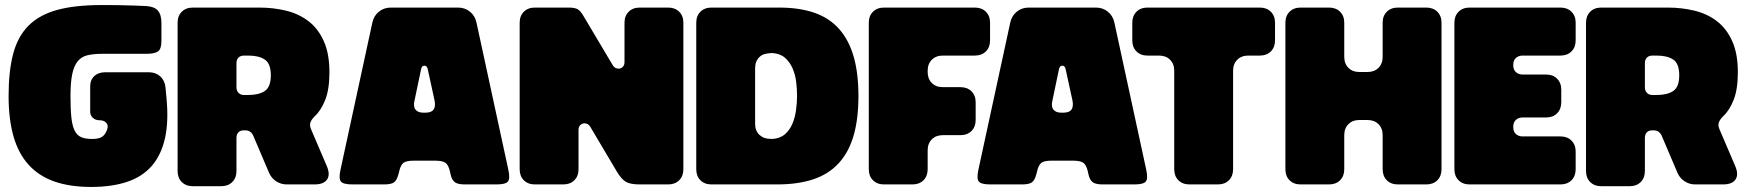

<svg xmlns="http://www.w3.org/2000/svg" viewBox="-20 -730 6924 760"><path d="M635 -385Q632 -412 614 -428Q596 -444 569 -444H397Q369 -444 352.5 -428Q336 -412 337 -384V-292Q336 -275 346.5 -264.5Q357 -254 374 -254Q392 -254 401 -243.5Q410 -233 404 -217Q400 -206 394.5 -198.5Q389 -191 381.5 -187Q374 -183 364.5 -181.5Q355 -180 344 -180Q318 -180 301.5 -187Q285 -194 275.5 -213Q266 -232 262.5 -265Q259 -298 259 -350Q259 -404 266 -437Q273 -470 288 -488Q303 -506 327 -511.5Q351 -517 386 -517Q397 -517 422 -517Q447 -517 473.5 -517Q500 -517 524 -517Q548 -517 559 -517Q592 -517 605.5 -526.5Q619 -536 619 -568V-638Q619 -672 605 -688Q591 -704 559 -706Q540 -707 511 -708Q482 -709 454.5 -709.5Q427 -710 406 -710Q385 -710 382 -710Q276 -710 205.5 -690.5Q135 -671 92.5 -628Q50 -585 32 -516.5Q14 -448 14 -350Q14 -258 33.5 -190Q53 -122 93.5 -77.5Q134 -33 195.5 -11.5Q257 10 341 10Q422 10 482.5 -10Q543 -30 580.5 -73Q618 -116 633 -182.5Q648 -249 639 -342Q639 -347 637 -363Q635 -379 635 -385Z M856 7Q883 7 899.5 -9.5Q916 -26 916 -53V-184Q916 -198 923.5 -206Q931 -214 945 -214H951Q962 -214 969.5 -209Q977 -204 982 -194L1045 -46Q1054 -25 1073 -12.5Q1092 0 1115 0H1225Q1262 0 1275 -20Q1288 -40 1273 -74L1211 -219Q1205 -233 1208.5 -244.5Q1212 -256 1226 -270Q1251 -293 1267.5 -335Q1284 -377 1284 -444Q1284 -517 1262 -566.5Q1240 -616 1202 -645.5Q1164 -675 1113.5 -687.5Q1063 -700 1006 -700H743Q716 -700 699.5 -683.5Q683 -667 683 -640V-53Q683 -26 699.5 -9.5Q716 7 743 7ZM946 -354Q932 -354 924 -362.5Q916 -371 916 -384V-480Q916 -494 924 -502Q932 -510 946 -510H963Q1005 -510 1028.5 -494Q1052 -478 1052 -432Q1052 -386 1028.5 -370Q1005 -354 963 -354Z M1500 0Q1523 0 1535 -5.5Q1547 -11 1553 -28Q1554 -30 1554.5 -32Q1555 -34 1556 -36.5Q1557 -39 1557.5 -41.5Q1558 -44 1559 -47Q1565 -76 1576.5 -85Q1588 -94 1617 -94H1703Q1732 -94 1744 -85Q1756 -76 1762 -47Q1762 -44 1763 -41.5Q1764 -39 1764.5 -37Q1765 -35 1765.5 -32.5Q1766 -30 1767 -28Q1773 -12 1785 -6Q1797 0 1820 0H1945Q1981 0 1990.5 -11.5Q2000 -23 1992 -59L1866 -641Q1860 -668 1840 -684Q1820 -700 1793 -700H1527Q1500 -700 1480 -684Q1460 -668 1454 -641L1328 -59Q1320 -23 1329.5 -11.5Q1339 0 1375 0ZM1656 -284Q1634 -284 1624.5 -296.5Q1615 -309 1621 -333L1647 -457Q1650 -470 1660 -470Q1670 -470 1673 -457L1700 -333Q1705 -309 1696.5 -296.5Q1688 -284 1664 -284Z M2512 -700Q2485 -700 2468.5 -683.5Q2452 -667 2452 -640V-484Q2452 -474 2447 -467.5Q2442 -461 2434.5 -459Q2427 -457 2419 -460Q2411 -463 2406 -471L2290 -666Q2278 -687 2266.5 -693.5Q2255 -700 2231 -700H2097Q2070 -700 2053.5 -683.5Q2037 -667 2037 -640V-60Q2037 -33 2053.5 -16.5Q2070 0 2097 0H2210Q2237 0 2253.5 -16.5Q2270 -33 2270 -60V-216Q2270 -226 2275 -232.5Q2280 -239 2287.5 -241Q2295 -243 2303 -240Q2311 -237 2316 -229L2421 -52Q2440 -20 2458 -10Q2476 0 2512 0H2625Q2652 0 2668.5 -16.5Q2685 -33 2685 -60V-640Q2685 -667 2668.5 -683.5Q2652 -700 2625 -700Z M2736 -640Q2736 -667 2752.5 -683.5Q2769 -700 2796 -700H3064Q3143 -700 3202 -680Q3261 -660 3300 -617Q3339 -574 3358.5 -508Q3378 -442 3378 -350Q3378 -258 3358.5 -192Q3339 -126 3299 -83Q3259 -40 3198.5 -20Q3138 0 3056 0H2796Q2769 0 2752.5 -16.5Q2736 -33 2736 -60ZM2969 -460V-240Q2969 -226 2973 -215.5Q2977 -205 2985 -197Q2990 -193 2995 -189.5Q3000 -186 3006.5 -184Q3013 -182 3020.5 -181Q3028 -180 3037 -180Q3068 -182 3087 -198.5Q3106 -215 3116.5 -240Q3127 -265 3131 -294.5Q3135 -324 3135 -351Q3135 -377 3131.5 -406Q3128 -435 3117 -460Q3106 -485 3087 -501.5Q3068 -518 3037 -520Q3029 -520 3022 -519Q3015 -518 3008.5 -516.5Q3002 -515 2996.5 -512Q2991 -509 2987 -505Q2978 -497 2973.5 -485.5Q2969 -474 2969 -460Z M3419 -60Q3419 -33 3435.5 -16.5Q3452 0 3479 0H3592Q3619 0 3635.5 -16.5Q3652 -33 3652 -60V-135Q3652 -162 3668.5 -178.5Q3685 -195 3712 -195H3782Q3809 -195 3825.5 -211.5Q3842 -228 3842 -255V-325Q3842 -352 3825.5 -368.5Q3809 -385 3782 -385H3712Q3685 -385 3668.5 -401.5Q3652 -418 3652 -445V-450Q3652 -477 3668.5 -493.5Q3685 -510 3712 -510H3839Q3866 -510 3882.5 -526.5Q3899 -543 3899 -570V-640Q3899 -667 3882.5 -683.5Q3866 -700 3839 -700H3479Q3452 -700 3435.5 -683.5Q3419 -667 3419 -640Z M4025 0Q4048 0 4060 -5.5Q4072 -11 4078 -28Q4079 -30 4079.5 -32Q4080 -34 4081 -36.5Q4082 -39 4082.5 -41.5Q4083 -44 4084 -47Q4090 -76 4101.5 -85Q4113 -94 4142 -94H4228Q4257 -94 4269 -85Q4281 -76 4287 -47Q4287 -44 4288 -41.5Q4289 -39 4289.5 -37Q4290 -35 4290.5 -32.5Q4291 -30 4292 -28Q4298 -12 4310 -6Q4322 0 4345 0H4470Q4506 0 4515.5 -11.5Q4525 -23 4517 -59L4391 -641Q4385 -668 4365 -684Q4345 -700 4318 -700H4052Q4025 -700 4005 -684Q3985 -668 3979 -641L3853 -59Q3845 -23 3854.5 -11.5Q3864 0 3900 0ZM4181 -284Q4159 -284 4149.5 -296.5Q4140 -309 4146 -333L4172 -457Q4175 -470 4185 -470Q4195 -470 4198 -457L4225 -333Q4230 -309 4221.5 -296.5Q4213 -284 4189 -284Z M4801 0Q4828 0 4844.5 -16.5Q4861 -33 4861 -60V-450Q4861 -477 4877.5 -493.5Q4894 -510 4921 -510H4967Q4994 -510 5010.5 -526.5Q5027 -543 5027 -570V-640Q5027 -667 5010.5 -683.5Q4994 -700 4967 -700H4522Q4495 -700 4478.5 -683.5Q4462 -667 4462 -640V-570Q4462 -543 4478.5 -526.5Q4495 -510 4522 -510H4568Q4595 -510 4611.5 -493.5Q4628 -477 4628 -450V-60Q4628 -33 4644.5 -16.5Q4661 0 4688 0Z M5128 0Q5101 0 5084.5 -16.5Q5068 -33 5068 -60V-640Q5068 -667 5084.5 -683.5Q5101 -700 5128 -700H5241Q5268 -700 5284.5 -683.5Q5301 -667 5301 -640V-505Q5301 -478 5317.5 -461.5Q5334 -445 5361 -445H5393Q5420 -445 5436.5 -461.5Q5453 -478 5453 -505V-640Q5453 -667 5469.5 -683.5Q5486 -700 5513 -700H5626Q5653 -700 5669.5 -683.5Q5686 -667 5686 -640V-60Q5686 -33 5669.5 -16.5Q5653 0 5626 0H5513Q5486 0 5469.5 -16.5Q5453 -33 5453 -60V-195Q5453 -222 5436.5 -238.5Q5420 -255 5393 -255H5361Q5334 -255 5317.5 -238.5Q5301 -222 5301 -195V-60Q5301 -33 5284.5 -16.5Q5268 0 5241 0Z M5737 -640V-60Q5737 -33 5753.5 -16.5Q5770 0 5797 0H6157Q6184 0 6200.5 -16.5Q6217 -33 6217 -60V-130Q6217 -157 6200.5 -173.5Q6184 -190 6157 -190H6007Q5991 -190 5980.5 -199.5Q5970 -209 5970 -226V-229Q5970 -246 5980.5 -255.5Q5991 -265 6007 -265H6100Q6127 -265 6143.5 -281.5Q6160 -298 6160 -325V-375Q6160 -402 6143.5 -418.5Q6127 -435 6100 -435H6007Q5991 -435 5980.5 -444.5Q5970 -454 5970 -471V-474Q5970 -491 5980.5 -500.5Q5991 -510 6007 -510H6157Q6184 -510 6200.5 -526.5Q6217 -543 6217 -570V-640Q6217 -667 6200.5 -683.5Q6184 -700 6157 -700H5797Q5770 -700 5753.5 -683.5Q5737 -667 5737 -640Z M6431 7Q6458 7 6474.5 -9.5Q6491 -26 6491 -53V-184Q6491 -198 6498.5 -206Q6506 -214 6520 -214H6526Q6537 -214 6544.5 -209Q6552 -204 6557 -194L6620 -46Q6629 -25 6648 -12.5Q6667 0 6690 0H6800Q6837 0 6850 -20Q6863 -40 6848 -74L6786 -219Q6780 -233 6783.5 -244.5Q6787 -256 6801 -270Q6826 -293 6842.5 -335Q6859 -377 6859 -444Q6859 -517 6837 -566.5Q6815 -616 6777 -645.5Q6739 -675 6688.5 -687.5Q6638 -700 6581 -700H6318Q6291 -700 6274.5 -683.5Q6258 -667 6258 -640V-53Q6258 -26 6274.5 -9.5Q6291 7 6318 7ZM6521 -354Q6507 -354 6499 -362.5Q6491 -371 6491 -384V-480Q6491 -494 6499 -502Q6507 -510 6521 -510H6538Q6580 -510 6603.5 -494Q6627 -478 6627 -432Q6627 -386 6603.5 -370Q6580 -354 6538 -354Z"/></svg>

Font: Bolota
Style: Bold
Weight: 240
Designer: Gabriel Pang
Version: Version 1.000